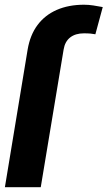

<svg xmlns="http://www.w3.org/2000/svg" viewBox="-79 -780 448 800"><path d="M90.8 0H-58.6L36.1 -573.2Q46.4 -634.3 77.4 -675.8Q108.4 -717.3 157.7 -738.8Q207 -760.3 271 -760.3Q290.5 -760.3 309.8 -757.3Q329.1 -754.4 349.1 -750.5L318.4 -637.2Q308.1 -639.2 297.9 -640.1Q287.6 -641.1 270.5 -641.1Q235.4 -641.1 213.4 -624Q191.4 -606.9 186 -573.2Z"/></svg>

Font: Inter Tight
Style: Bold Italic
Weight: 700
Italic angle: -9.39999°
Designer: Rasmus Andersson
Foundry: rsms
Version: Version 3.004